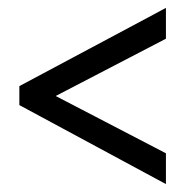

<svg xmlns="http://www.w3.org/2000/svg" viewBox="-20 -664 469 486"><path d="M400 -198 29 -398V-446L400 -644V-566L121 -421L400 -276Z"/></svg>

Font: Noto Sans Telugu UI ExtraCondensed
Style: Regular
Weight: 400
Width: 2
Designer: Jelle Bosma - Monotype Design Team
Foundry: Monotype Imaging Inc.
Version: Version 2.005